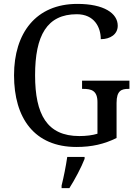

<svg xmlns="http://www.w3.org/2000/svg" viewBox="-20 -744 703 985"><path d="M372 10C452 10 515 -5 578 -36V-216C578 -280 604 -288 639 -288H644V-330H401V-288H407C448 -288 480 -280 480 -220V-58C455 -50 421 -46 387 -46C221 -46 160 -157 160 -358C160 -562 221 -671 374 -671C464 -671 497 -604 497 -543C547 -543 584 -569 584 -612C584 -676 513 -724 377 -724C164 -724 52 -574 52 -358C52 -137 157 10 372 10ZM296 208V221H336C363 179 398 113 414 71V61H325C318 109 307 164 296 208Z"/></svg>

Font: Noto Serif Armenian SemiCondensed
Style: Regular
Weight: 400
Width: 4
Designer: Monotype Design Team
Foundry: Monotype Imaging Inc.
Version: Version 2.008